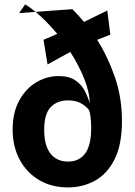

<svg xmlns="http://www.w3.org/2000/svg" viewBox="-20 -834 605 858"><path d="M92.5 -814.5Q115.5 -800.5 139 -781L65.5 -775.5ZM284 3.5Q210 3.5 154.2 -29.8Q98.5 -63 67.5 -121.2Q36.5 -179.5 36.5 -255.5Q36.5 -331 65.8 -384.5Q95 -438 141.8 -466Q188.5 -494 242 -494Q288.5 -494 316.2 -475.2Q344 -456.5 358.5 -428.5Q373 -400.5 380.5 -373Q381 -419.5 357.2 -480Q333.5 -540.5 294 -602L192.5 -546L174.5 -656L236 -682.5Q213 -710 188.5 -735.2Q164 -760.5 139 -781L303.5 -793Q330.5 -766 355.5 -736L459.5 -787L473 -679L414 -656Q461 -582.5 493 -490.8Q525 -399 525 -293.5Q525 -188 492.2 -122.5Q459.5 -57 404.8 -26.8Q350 3.5 284 3.5ZM284.5 -112Q333.5 -112 360.5 -148.2Q387.5 -184.5 387.5 -263Q387.5 -288 384.5 -312.5Q381.5 -337 376.5 -344Q361.5 -362 339.2 -373.8Q317 -385.5 284 -385.5Q235.5 -385.5 206.5 -355.2Q177.5 -325 177.5 -253Q177.5 -184.5 205.2 -148.2Q233 -112 284.5 -112Z"/></svg>

Font: Spline Sans SemiBold
Style: Regular
Weight: 600
Designer: Eben Sorkin, Mirko Velimirovic
Foundry: Sorkin Type
Version: Version 1.000; ttfautohint (v1.8.3)